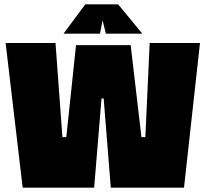

<svg xmlns="http://www.w3.org/2000/svg" viewBox="-20 -869 955 889"><path d="M6 -670H237L269 -234H287L332 -660H585L635 -234H653L673 -670H906L832 0H493L460 -413H450L416 0H85ZM375 -849H527L639 -713H470L455 -775L443 -713H274Z"/></svg>

Font: Cairo Black
Style: Regular
Weight: 900
Designer: Mohamed Gaber, Accademia di Belle Arti di Urbino and others
Foundry: Kief Type Foundry, Accademia di Belle Arti di Urbino and others
Version: Version 3.011